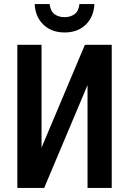

<svg xmlns="http://www.w3.org/2000/svg" viewBox="-20 -932 640 952"><path d="M300 -771Q236 -771 195.5 -809.5Q155 -848 152 -912H226Q230 -877 250 -862Q270 -847 300 -847Q330 -847 350 -862Q370 -877 374 -912H448Q445 -848 405 -809.5Q365 -771 300 -771ZM534 0H414V-510L199 0H66V-710H186V-200L401 -710H534Z"/></svg>

Font: Geist Mono SemiBold
Style: Regular
Weight: 600
Monospace: yes
Designer: Basement.studio, Andrés Briganti, Mateo Zaragoza
Foundry: Basement.studio, Vercel, Andrés Briganti, Guido Ferreyra, Mateo Zaragoza
Version: Version 1.500; ttfautohint (v1.8.4.7-5d5b)